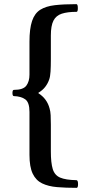

<svg xmlns="http://www.w3.org/2000/svg" viewBox="-20 -749 422 925"><path d="M349 156Q297 156 255 152.5Q213 149 183 134.5Q153 120 137.5 87.5Q122 55 122 -3V-210Q122 -256 101.5 -270.5Q81 -285 47 -286Q40 -286 40 -301Q40 -316 47 -316Q92 -316 107 -336.5Q122 -357 122 -389V-548Q122 -611 134.5 -648Q147 -685 174 -702Q201 -719 244 -724Q287 -729 348 -729Q355 -729 355 -710Q355 -692 349 -692Q305 -692 277.5 -683Q250 -674 237.5 -649.5Q225 -625 225 -578V-464Q225 -429 223.5 -404.5Q222 -380 217 -366Q210 -346 197.5 -330Q185 -314 165 -302V-300Q207 -273 219 -226Q223 -213 224 -194Q225 -175 225 -149V-19Q225 35 234 65Q243 95 269.5 106.5Q296 118 348 119Q356 119 356 138Q356 156 349 156Z"/></svg>

Font: Junicode VF
Style: Italic
Weight: 400
Italic angle: -11°
Designer: Peter S. Baker
Version: Version 2.209